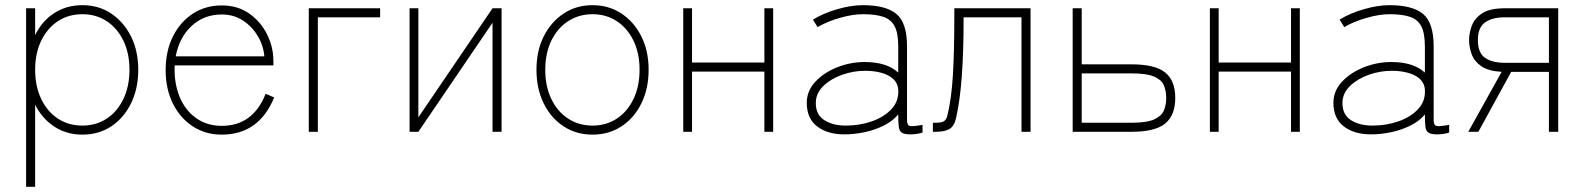

<svg xmlns="http://www.w3.org/2000/svg" viewBox="-20 -510 6132 743"><path d="M81 213V-478H116V-374Q142 -428 189.5 -459Q237 -490 299 -490Q362 -490 410.5 -457.5Q459 -425 487 -369Q515 -313 515 -240Q515 -167 487 -110Q459 -53 410.5 -21Q362 11 299 11Q237 11 189.5 -20.5Q142 -52 116 -105V213ZM299 -24Q352 -24 393 -51Q434 -78 457.5 -127Q481 -176 481 -240Q481 -304 457.5 -352.5Q434 -401 393 -428Q352 -455 299 -455Q245 -455 204 -428Q163 -401 139.5 -352.5Q116 -304 116 -240Q116 -176 139.5 -127Q163 -78 204 -51Q245 -24 299 -24Z M838 11Q775 11 726 -21Q677 -53 649 -109.5Q621 -166 621 -239Q621 -312 649 -368.5Q677 -425 726 -457Q775 -489 838 -489Q901 -489 946 -456.5Q991 -424 1014.5 -375Q1038 -326 1038 -275V-257H656Q653 -191 674 -138Q695 -85 737.5 -54Q780 -23 838 -23Q959 -23 1008 -147L1041 -133Q982 11 838 11ZM660 -292H1003Q999 -335 977 -371.5Q955 -408 919.5 -431Q884 -454 838 -454Q770 -454 722 -410Q674 -366 660 -292Z M1175 0V-478H1451V-443H1210V0Z M1565 0V-478H1599V-56L1886 -478H1921V0H1886V-422L1599 0Z M2273 11Q2210 11 2161 -21Q2112 -53 2084 -110Q2056 -167 2056 -240Q2056 -313 2084 -369Q2112 -425 2161 -457.5Q2210 -490 2273 -490Q2336 -490 2385 -457.5Q2434 -425 2462 -369Q2490 -313 2490 -240Q2490 -167 2462 -110Q2434 -53 2385 -21Q2336 11 2273 11ZM2273 -24Q2326 -24 2367 -51Q2408 -78 2431.5 -127Q2455 -176 2455 -240Q2455 -304 2431.5 -352.5Q2408 -401 2367 -428Q2326 -455 2273 -455Q2220 -455 2178.5 -428Q2137 -401 2113.5 -352.5Q2090 -304 2090 -240Q2090 -176 2113.5 -127Q2137 -78 2178.5 -51Q2220 -24 2273 -24Z M2624 0V-478H2658V-268H2938V-478H2972V0H2938V-233H2658V0Z M3248 10Q3182 10 3142 -21Q3102 -52 3102 -112Q3102 -158 3135 -193.5Q3168 -229 3219.5 -249.5Q3271 -270 3326 -270Q3412 -270 3456 -229V-330Q3456 -382 3442 -408.5Q3428 -435 3398 -445Q3368 -455 3319 -455Q3279 -455 3229 -440.5Q3179 -426 3144 -405L3126 -434Q3164 -458 3218.5 -474Q3273 -490 3319 -490Q3408 -490 3449 -456Q3490 -422 3490 -330V-44Q3490 -25 3501.5 -22.5Q3513 -20 3550 -27V3Q3542 6 3528 8Q3514 10 3504 10Q3480 10 3470 3.5Q3460 -3 3458 -20Q3456 -37 3456 -67Q3433 -40 3398 -23Q3363 -6 3323.5 2Q3284 10 3248 10ZM3253 -24Q3307 -24 3354 -40.5Q3401 -57 3430 -88Q3459 -119 3456 -164Q3453 -199 3418 -217.5Q3383 -236 3327 -236Q3282 -236 3238.5 -220.5Q3195 -205 3166 -177Q3137 -149 3137 -111Q3137 -66 3170 -45Q3203 -24 3253 -24Z M3590 0V-35H3601Q3624 -35 3633 -41Q3642 -47 3646 -62Q3662 -127 3667.5 -219Q3673 -311 3673 -443V-478H3968V0H3933V-443H3709Q3709 -311 3702 -215.5Q3695 -120 3680 -54Q3673 -22 3654.5 -11Q3636 0 3601 0Z M4131 0V-478H4166V-261H4359Q4450 -261 4489 -229.5Q4528 -198 4528 -131Q4528 -64 4489 -32Q4450 0 4359 0ZM4166 -35H4359Q4418 -35 4446.5 -48Q4475 -61 4484 -82.5Q4493 -104 4493 -131Q4493 -158 4484 -179.5Q4475 -201 4446.5 -213.5Q4418 -226 4359 -226H4166Z M4662 0V-478H4696V-268H4976V-478H5010V0H4976V-233H4696V0Z M5286 10Q5220 10 5180 -21Q5140 -52 5140 -112Q5140 -158 5173 -193.5Q5206 -229 5257.5 -249.5Q5309 -270 5364 -270Q5450 -270 5494 -229V-330Q5494 -382 5480 -408.5Q5466 -435 5436 -445Q5406 -455 5357 -455Q5317 -455 5267 -440.5Q5217 -426 5182 -405L5164 -434Q5202 -458 5256.5 -474Q5311 -490 5357 -490Q5446 -490 5487 -456Q5528 -422 5528 -330V-44Q5528 -25 5539.5 -22.5Q5551 -20 5588 -27V3Q5580 6 5566 8Q5552 10 5542 10Q5518 10 5508 3.5Q5498 -3 5496 -20Q5494 -37 5494 -67Q5471 -40 5436 -23Q5401 -6 5361.5 2Q5322 10 5286 10ZM5291 -24Q5345 -24 5392 -40.5Q5439 -57 5468 -88Q5497 -119 5494 -164Q5491 -199 5456 -217.5Q5421 -236 5365 -236Q5320 -236 5276.5 -220.5Q5233 -205 5204 -177Q5175 -149 5175 -111Q5175 -66 5208 -45Q5241 -24 5291 -24Z M5662 0 5791 -232Q5739 -235 5712 -254Q5685 -273 5675 -300.5Q5665 -328 5665 -355Q5665 -383 5676 -411.5Q5687 -440 5716.5 -459Q5746 -478 5803 -478H6010V0H5974V-232H5828L5701 0ZM5803 -267H5974V-443H5803Q5754 -443 5726.5 -423Q5699 -403 5699 -355Q5699 -306 5726.5 -286.5Q5754 -267 5803 -267Z"/></svg>

Font: Zen Kaku Gothic New Light
Style: Regular
Weight: 300
Designer: Yoshimichi Ohira
Foundry: Positype
Version: Version 1.002